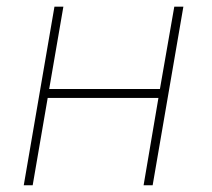

<svg xmlns="http://www.w3.org/2000/svg" viewBox="-20 -548 627 568"><path d="M431.6 0H404.8L448.7 -258.3H121.1L76.7 0H50.3L141.1 -528.3H167.5L125.5 -284.7H453.1L495.6 -528.3H522.5Z"/></svg>

Font: Roboto Mono Thin
Style: Italic
Weight: 250
Designer: Google
Version: Version 2.000985; 2015; ttfautohint (v1.3)